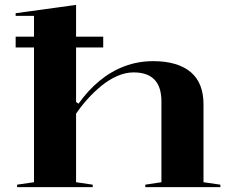

<svg xmlns="http://www.w3.org/2000/svg" viewBox="-20 -765 951 785"><path d="M44 -615H402V-571H44ZM881 -10V0H574V-10L640 -20V-350Q640 -410 611.5 -439.5Q583 -469 526 -469Q493 -469 459 -454Q425 -439 394.5 -414Q364 -389 337.5 -359.5Q311 -330 291 -300V-20L359 -10V0H50V-10L119 -20V-700H44V-711L291 -745V-348L301 -341Q340 -396 387.5 -435Q435 -474 490 -494.5Q545 -515 607 -515Q657 -515 695.5 -503.5Q734 -492 760 -470Q786 -448 799 -415Q812 -382 812 -339V-20Z"/></svg>

Font: Kalnia SemiExpanded
Style: Regular
Weight: 400
Width: 6
Designer: Frida Medrano
Foundry: Frida Medrano
Version: Version 1.105